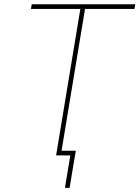

<svg xmlns="http://www.w3.org/2000/svg" viewBox="-20 -748 671 924"><path d="M128.9 -705.1 132.8 -727.5H630.9L627 -705.1H389.2L272.5 0H250L366.7 -705.1ZM292.5 156.2 318.4 0H265.6L269.5 -22.5H344.7L314.9 156.2Z"/></svg>

Font: Inter 17pt Thin
Style: Italic
Weight: 250
Italic angle: -9.3988°
Version: Version 4.001;git-66647c0bb